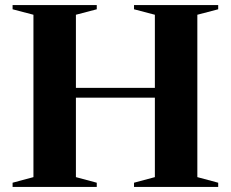

<svg xmlns="http://www.w3.org/2000/svg" viewBox="-20 -735 908 755"><path d="M278.5 -38.5 360.5 -16.5V0H29.5V-16.5L111.5 -38.5V-677L29.5 -698.5V-715H360.5V-698.5L278.5 -677V-389.5H589V-677L507 -698.5V-715H838V-698.5L756 -677V-38.5L838 -16.5V0H507V-16.5L589 -38.5V-351H278.5Z"/></svg>

Font: Newsreader Display SemiBold
Style: Regular
Weight: 600
Designer: Hugues Gentile
Foundry: Production Type
Version: Version 1.001